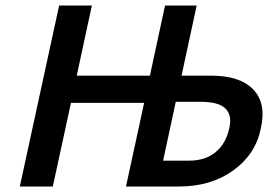

<svg xmlns="http://www.w3.org/2000/svg" viewBox="-20 -678 1017 698"><path d="M747 -403Q853 -403 901 -352.5Q949 -302 928 -210Q909 -117 828 -58.5Q747 0 631 0H438L504 -304H238L172 0H52L195 -658H314L259 -403H525L580 -658H695L640 -403ZM814 -214Q824 -259 799.5 -283.5Q775 -308 708 -308H619L573 -94H668Q727 -94 764.5 -125.5Q802 -157 814 -214Z"/></svg>

Font: EauTest
Style: Bold Italic
Weight: 700
Italic angle: -12°
Designer: Christian Thalmann (Catharsis Fonts)
Version: Version 0.001;PS 000.001;hotconv 1.0.88;makeotf.lib2.5.64775